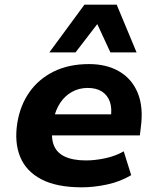

<svg xmlns="http://www.w3.org/2000/svg" viewBox="-20 -790 675 821"><path d="M330 11Q222 11 156.5 -23.5Q91 -58 66 -120Q41 -182 54 -264Q66 -339 105.5 -395.5Q145 -452 209.5 -484Q274 -516 361 -516Q436 -516 490 -484.5Q544 -453 569 -392.5Q594 -332 582 -244L578 -211H176L190 -301H467L453 -283Q460 -326 450 -354.5Q440 -383 416 -398.5Q392 -414 355 -414Q318 -414 287.5 -397Q257 -380 237 -349.5Q217 -319 209 -278L206 -256Q197 -204 209.5 -170.5Q222 -137 257 -120.5Q292 -104 348 -104Q387 -104 431 -113.5Q475 -123 509 -143L541 -41Q494 -13 437.5 -1Q381 11 330 11ZM191 -566 341 -770H479L564 -566H452L396 -687L303 -566Z"/></svg>

Font: Nunito Sans 6pt ExtraBold
Style: Italic
Weight: 800
Italic angle: -9°
Version: Version 3.101;gftools[0.9.27]